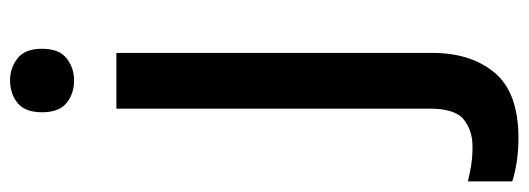

<svg xmlns="http://www.w3.org/2000/svg" viewBox="-404 -438 1025 372"><g transform="rotate(-90 108.0 -252.5)"><path d="M76 -683Q76 -716 94 -730.5Q112 -745 138 -745Q162 -745 180.5 -730.5Q199 -716 199 -683Q199 -650 180.5 -635.5Q162 -621 138 -621Q112 -621 94 -635.5Q76 -650 76 -683ZM26 240Q1 240 -21 236.5Q-43 233 -58 228V142Q-42 146 -26 148.5Q-10 151 9 151Q41 151 62 134Q83 117 83 68V-539H191V73Q191 148 152.5 194Q114 240 26 240Z"/></g></svg>

Font: Noto Sans Thaana Medium
Style: Regular
Weight: 500
Designer: David Williams
Foundry: Google Inc.
Version: Version 3.001; ttfautohint (v1.8.4.7-5d5b)